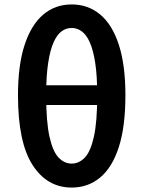

<svg xmlns="http://www.w3.org/2000/svg" viewBox="-20 -831 646 865"><path d="M303 14Q192 14 126.5 -88Q61 -190 61 -402Q61 -538 91 -629Q121 -720 175 -765.5Q229 -811 303 -811Q377 -811 431.5 -765.5Q486 -720 515.5 -629Q545 -538 545 -402Q545 -261 515.5 -169Q486 -77 431.5 -31.5Q377 14 303 14ZM303 -94Q336 -94 362 -121Q388 -148 403 -215Q418 -282 418 -402Q418 -489 409 -547.5Q400 -606 384.5 -640.5Q369 -675 348 -690Q327 -705 303 -705Q278 -705 257.5 -690Q237 -675 221.5 -640.5Q206 -606 197 -547.5Q188 -489 188 -402Q188 -282 203 -215Q218 -148 244 -121Q270 -94 303 -94ZM132 -358V-447H474V-358Z"/></svg>

Font: Noto Sans TC SemiBold
Style: Regular
Weight: 600
Designer: Ryoko NISHIZUKA  (kana, bopomofo & ideographs); Paul D. Hunt (Latin, Greek & Cyrillic); Sandoll Communications , Soo-you
Foundry: Adobe
Version: Version 2.004-H2;hotconv 1.0.118;makeotfexe 2.5.65603